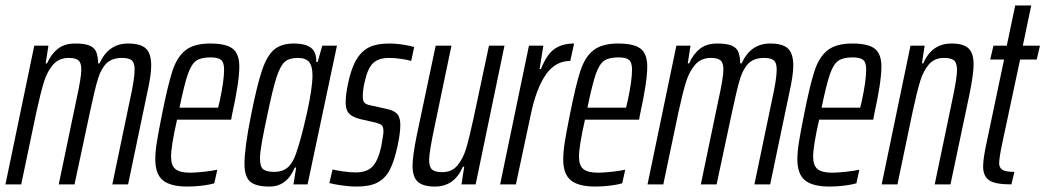

<svg xmlns="http://www.w3.org/2000/svg" viewBox="-23 -678 3844 706"><path d="M103 -510H155L145 -445H150Q165 -479 189.5 -498.5Q214 -518 254 -518Q288 -518 306 -510.5Q324 -503 330.5 -488Q337 -473 338 -445H343Q376 -518 448 -518Q494 -518 513.5 -499.5Q533 -481 533 -437Q533 -401 518 -335L448 0H390L454 -307Q472 -387 472 -422Q472 -447 461.5 -456Q451 -465 426 -465Q389 -465 369 -445.5Q349 -426 337.5 -389Q326 -352 308 -267L251 0H193L257 -307Q276 -392 276 -423Q276 -447 265.5 -456Q255 -465 230 -465Q194 -465 172.5 -440.5Q151 -416 139 -378Q127 -340 111 -267L55 0H-3Z M548 -92Q548 -119 553.5 -154Q559 -189 572 -254Q594 -365 611 -417Q628 -469 659.5 -493.5Q691 -518 750 -518Q808 -518 832.5 -499Q857 -480 857 -433Q857 -377 830 -255L827 -238H628Q606 -141 606 -102Q606 -69 622.5 -56Q639 -43 676 -43Q696 -43 727.5 -46.5Q759 -50 776 -54L765 -4Q749 1 721 4.5Q693 8 667 8Q604 8 576 -15Q548 -38 548 -92ZM779 -282 785 -307Q801 -381 801 -422Q801 -449 789.5 -458Q778 -467 752 -467Q717 -467 699 -455Q681 -443 668 -406Q655 -369 637 -282Z M876 -76Q876 -134 900 -254Q922 -365 940.5 -419.5Q959 -474 985.5 -496Q1012 -518 1058 -518Q1099 -518 1120 -502.5Q1141 -487 1140 -450H1145L1162 -510H1216L1108 0H1056L1066 -62H1061Q1032 8 968 8Q918 8 897 -10Q876 -28 876 -76ZM1065 -112Q1083 -162 1104.5 -257.5Q1126 -353 1126 -401Q1126 -435 1113.5 -450Q1101 -465 1072 -465Q1041 -465 1024.5 -451Q1008 -437 994 -394.5Q980 -352 960 -255Q948 -200 940.5 -158Q933 -116 933 -96Q933 -65 945 -55.5Q957 -46 986 -46Q1015 -46 1034 -61.5Q1053 -77 1065 -112Z M1188 -5 1200 -55Q1210 -52 1237 -48Q1264 -44 1285 -44Q1327 -44 1347.5 -66.5Q1368 -89 1379 -140Q1387 -184 1387 -195Q1387 -212 1380.5 -217.5Q1374 -223 1359 -227L1302 -240Q1273 -247 1260.5 -260.5Q1248 -274 1248 -301Q1248 -330 1257 -372Q1269 -429 1288.5 -460.5Q1308 -492 1336 -505Q1364 -518 1408 -518Q1433 -518 1458.5 -514Q1484 -510 1500 -505L1489 -454Q1476 -458 1452.5 -461.5Q1429 -465 1407 -465Q1370 -465 1349.5 -446.5Q1329 -428 1318 -377Q1311 -348 1311 -324Q1311 -307 1317 -300.5Q1323 -294 1338 -291L1401 -277Q1425 -272 1437 -259.5Q1449 -247 1449 -218Q1449 -189 1439 -142Q1427 -86 1410.5 -54Q1394 -22 1365.5 -7Q1337 8 1288 8Q1261 8 1231.5 3.5Q1202 -1 1188 -5Z M1494 -69Q1494 -103 1509 -178L1579 -510H1637L1573 -203Q1565 -165 1560 -135Q1555 -105 1555 -90Q1555 -64 1566 -54.5Q1577 -45 1603 -45Q1638 -45 1658.5 -69Q1679 -93 1690.5 -130.5Q1702 -168 1718 -242L1775 -510H1832L1726 0H1674L1684 -65H1679Q1648 8 1576 8Q1533 8 1513.5 -9.5Q1494 -27 1494 -69Z M1922 -510H1975L1961 -424H1966Q1988 -479 2016.5 -498.5Q2045 -518 2088 -518L2074 -454Q2019 -454 1984 -403.5Q1949 -353 1929 -258L1874 0H1816Z M2048 -92Q2048 -119 2053.5 -154Q2059 -189 2072 -254Q2094 -365 2111 -417Q2128 -469 2159.5 -493.5Q2191 -518 2250 -518Q2308 -518 2332.5 -499Q2357 -480 2357 -433Q2357 -377 2330 -255L2327 -238H2128Q2106 -141 2106 -102Q2106 -69 2122.5 -56Q2139 -43 2176 -43Q2196 -43 2227.5 -46.5Q2259 -50 2276 -54L2265 -4Q2249 1 2221 4.5Q2193 8 2167 8Q2104 8 2076 -15Q2048 -38 2048 -92ZM2279 -282 2285 -307Q2301 -381 2301 -422Q2301 -449 2289.5 -458Q2278 -467 2252 -467Q2217 -467 2199 -455Q2181 -443 2168 -406Q2155 -369 2137 -282Z M2464 -510H2516L2506 -445H2511Q2526 -479 2550.5 -498.5Q2575 -518 2615 -518Q2649 -518 2667 -510.5Q2685 -503 2691.5 -488Q2698 -473 2699 -445H2704Q2737 -518 2809 -518Q2855 -518 2874.5 -499.5Q2894 -481 2894 -437Q2894 -401 2879 -335L2809 0H2751L2815 -307Q2833 -387 2833 -422Q2833 -447 2822.5 -456Q2812 -465 2787 -465Q2750 -465 2730 -445.5Q2710 -426 2698.5 -389Q2687 -352 2669 -267L2612 0H2554L2618 -307Q2637 -392 2637 -423Q2637 -447 2626.5 -456Q2616 -465 2591 -465Q2555 -465 2533.5 -440.5Q2512 -416 2500 -378Q2488 -340 2472 -267L2416 0H2358Z M2909 -92Q2909 -119 2914.5 -154Q2920 -189 2933 -254Q2955 -365 2972 -417Q2989 -469 3020.5 -493.5Q3052 -518 3111 -518Q3169 -518 3193.5 -499Q3218 -480 3218 -433Q3218 -377 3191 -255L3188 -238H2989Q2967 -141 2967 -102Q2967 -69 2983.5 -56Q3000 -43 3037 -43Q3057 -43 3088.5 -46.5Q3120 -50 3137 -54L3126 -4Q3110 1 3082 4.5Q3054 8 3028 8Q2965 8 2937 -15Q2909 -38 2909 -92ZM3140 -282 3146 -307Q3162 -381 3162 -422Q3162 -449 3150.5 -458Q3139 -467 3113 -467Q3078 -467 3060 -455Q3042 -443 3029 -406Q3016 -369 2998 -282Z M3325 -510H3377L3367 -445H3372Q3403 -518 3476 -518Q3519 -518 3538 -500.5Q3557 -483 3557 -441Q3557 -407 3542 -332L3472 0H3414L3478 -307Q3496 -391 3496 -420Q3496 -446 3485.5 -455.5Q3475 -465 3448 -465Q3413 -465 3392.5 -441Q3372 -417 3360.5 -379.5Q3349 -342 3333 -268L3277 0H3219Z M3592 -66Q3592 -97 3607 -164L3669 -459H3618L3630 -510H3679L3710 -658H3769L3738 -510H3801L3789 -459H3728L3663 -154Q3651 -99 3651 -77Q3651 -62 3662.5 -54Q3674 -46 3707 -46L3696 0Q3635 0 3613.5 -15.5Q3592 -31 3592 -66Z"/></svg>

Font: Saira Ultra Condensed
Style: Italic
Weight: 400
Width: 1
Italic angle: -12°
Designer: Hector Gatti with collaboration of the Omnibus-Type team
Foundry: Omnibus-Type
Version: Version 1.001; ttfautohint (v1.8)